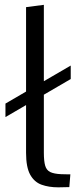

<svg xmlns="http://www.w3.org/2000/svg" viewBox="-20 -782 345 806"><path d="M2.9 -290.5V-347.2L276.9 -506.8V-450.2ZM224.6 4.4Q185.1 4.4 154.5 -6.6Q124 -17.6 106.7 -48.8Q89.4 -80.1 89.4 -140.6V-752L164.1 -761.7V-141.1Q164.1 -105.5 169.7 -86.4Q175.3 -67.4 190.9 -59.8Q206.5 -52.2 236.8 -50.8Q248 -50.3 258.5 -50.3Q269 -50.3 275.4 -50.3L271 3.4Q261.7 3.4 249.8 3.9Q237.8 4.4 224.6 4.4Z"/></svg>

Font: Comme Light
Style: Regular
Weight: 300
Version: Version 1.000;gftools[0.9.27]